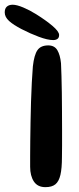

<svg xmlns="http://www.w3.org/2000/svg" viewBox="-76 -785 336 812"><path d="M116 6.5Q83 6.5 67.2 -17.5Q51.5 -41.5 51.5 -79.5Q51.5 -95.5 51.5 -124.5Q51.5 -153.5 52 -191Q52.5 -228.5 53.2 -270.5Q54 -312.5 55.2 -355Q56.5 -397.5 58.5 -436Q60.5 -474.5 63 -504.5Q68.5 -553 82.5 -573Q96.5 -593 128 -593Q154.5 -593 166.5 -572.8Q178.5 -552.5 182 -517.5Q183 -496 184 -463.5Q185 -431 185.5 -392.5Q186 -354 186.2 -313.8Q186.5 -273.5 186.5 -236.2Q186.5 -199 186.5 -168.8Q186.5 -138.5 186 -120.5Q186 -73 179.5 -45.2Q173 -17.5 158.2 -5.5Q143.5 6.5 116 6.5ZM149 -615.5Q125.5 -615.5 88 -629.5Q50.5 -643.5 15 -662Q-19 -679.5 -37.5 -696.2Q-56 -713 -56 -732.5Q-56 -749 -47 -757Q-38 -765 -22.5 -765Q-5 -765 22.8 -753.2Q50.5 -741.5 77.5 -724.5Q119 -698.5 146.5 -675Q174 -651.5 174 -637Q174 -625.5 167 -620.5Q160 -615.5 149 -615.5Z"/></svg>

Font: Gluten
Style: Regular
Weight: 400
Designer: Tyler Finck
Foundry: Etcetera Type Company
Version: Version 1.300